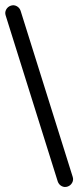

<svg xmlns="http://www.w3.org/2000/svg" viewBox="-31 -695 303 745"><path d="M251 -9Q255 3 249 14Q243 25 231 29Q219 33 208 27Q197 21 193 9L-9 -635Q-13 -647 -7 -658Q-1 -669 11 -673Q23 -677 34 -671Q45 -665 49 -653Z"/></svg>

Font: Beon
Style: Medium
Weight: 500
Designer: BSozoo
Foundry: BSozoo
Version: Version 001.000